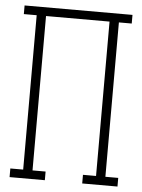

<svg xmlns="http://www.w3.org/2000/svg" viewBox="-53 -777 605 819"><g transform="rotate(5 250.0 -367.5)"><path d="M19 0V-37H74V-698H19V-735H481V-698H426V-37H481V0H330V-37H386V-698H114V-37H170V0Z"/></g></svg>

Font: Iosevka Curly Slab Extralight
Style: Regular
Weight: 200
Monospace: yes
Designer: Belleve Invis
Foundry: Belleve Invis
Version: Version 22.1.2; ttfautohint (v1.8.4)